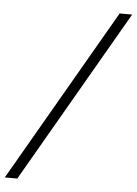

<svg xmlns="http://www.w3.org/2000/svg" viewBox="-101 -773 631 886"><g transform="rotate(5 215.0 -330.0)"><path d="M475 -730 13 70H-45L417 -730Z"/></g></svg>

Font: Kantumruy Pro Light
Style: Italic
Weight: 300
Italic angle: -13°
Version: Version 1.002